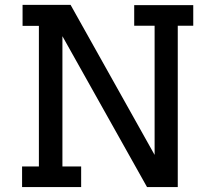

<svg xmlns="http://www.w3.org/2000/svg" viewBox="-20 -761 824 781"><path d="M525.9 -740.2H766.1V-656.2H703.1V0H578.1L233.9 -613.8V-84H310.1V0H69.8V-84H138.2V-655.8H71.8V-741.2H267.1L608.9 -130.9V-656.2H525.9Z"/></svg>

Font: Twentytwelve Slab
Style: TwentytwelveSlab
Weight: 400
Designer: Domenico Catapano
Version: Version 1.00 2012